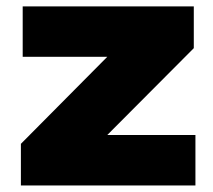

<svg xmlns="http://www.w3.org/2000/svg" viewBox="-20 -568 652 588"><path d="M44 0V-127.5L308.5 -394H49.5V-548.5H573.5V-420.5L308.5 -154.5H578.5V0Z"/></svg>

Font: Encode Sans Expanded ExtraBold
Style: Regular
Weight: 800
Width: 7
Designer: Multiple Designers
Foundry: Impallari Type
Version: Version 3.000; ttfautohint (v1.8.3) -l 8 -r 50 -G 200 -x 14 